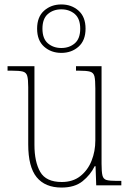

<svg xmlns="http://www.w3.org/2000/svg" viewBox="-20 -834 586 864"><path d="M257 10Q183 10 145 -36.5Q107 -83 107 -184V-442Q107 -477 102.5 -492.5Q98 -508 82.5 -512Q67 -516 32 -516H14V-536H135V-182Q135 -106 161 -60.5Q187 -15 258 -15Q308 -15 341.5 -41.5Q375 -68 392 -110.5Q409 -153 409 -202V-436Q409 -474 405 -490.5Q401 -507 385.5 -511.5Q370 -516 334 -516H322V-536H437V-97Q437 -61 441 -44.5Q445 -28 459.5 -24Q474 -20 505 -20H526V0H413L410 -86H406Q387 -47 351.5 -18.5Q316 10 257 10ZM256 -596Q210 -596 178.5 -624Q147 -652 147 -705Q147 -758 178.5 -786Q210 -814 256 -814Q302 -814 333.5 -786Q365 -758 365 -705Q365 -652 333.5 -624Q302 -596 256 -596ZM256 -618Q292 -618 316.5 -639Q341 -660 341 -705Q341 -750 316.5 -771Q292 -792 256 -792Q220 -792 195.5 -771Q171 -750 171 -705Q171 -660 195.5 -639Q220 -618 256 -618Z"/></svg>

Font: Noto Serif Lao SemiCondensed Thin
Style: Regular
Weight: 100
Width: 4
Designer: Monotype Design Team
Foundry: Monotype Imaging Inc.
Version: Version 2.003; ttfautohint (v1.8.4.7-5d5b)